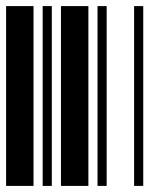

<svg xmlns="http://www.w3.org/2000/svg" viewBox="-20 -610 520 630"><path d="M0 0V-590H90V0ZM120 0V-590H150V0ZM180 0V-590H270V0ZM300 0V-590H330V0ZM420 0V-590H450V0Z"/></svg>

Font: Libre Barcode 39
Style: Regular
Weight: 400
Version: Version 1.005; ttfautohint (v1.8.3)